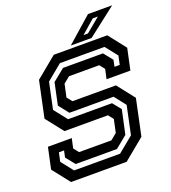

<svg xmlns="http://www.w3.org/2000/svg" viewBox="-151 -959 953 1071"><g transform="rotate(-20 325.5 -424.0)"><path d="M86 0 5 -103 32 -229H173.5L161 -172L185 -141.5H377L414 -172L430.5 -249L406.5 -279.5H148.5L67.5 -382.5L113 -597L238 -700H555.5L636.5 -597L609.5 -471H468L480.5 -528L456.5 -558.5H277L239.5 -528L223 -451.5L247.5 -421H505.5L586.5 -318L541 -103L416 0ZM124 -55H397L489 -130.5L524.5 -298.5L471.5 -366H209.5L162.5 -425.5L190 -555.5L261.5 -613.5H498.5L541.5 -560L533.5 -521H564.5L575.5 -573L519 -644.5H254.5L162 -568.5L129 -412.5L190 -335H451L491 -285.5L460.5 -143.5L389.5 -85.5H144.5L101 -139.5L109.5 -179H79L67.5 -126.5ZM345 -716 495 -848H638.5L468.5 -716ZM431.5 -746.5H458L542.5 -816.5H512Z"/></g></svg>

Font: Tourney SemiBold
Style: Italic
Weight: 600
Italic angle: -12°
Version: Version 1.015